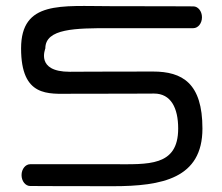

<svg xmlns="http://www.w3.org/2000/svg" viewBox="-20 -633 754 653"><path d="M637.7 -611.3C637.7 -611.3 524.7 -612 356.5 -612C188.3 -612 51.7 -631.5 51.7 -468.3C51.7 -301.9 144.1 -314.1 221.1 -314.1C390.4 -314.1 504.1 -314.8 504.1 -314.8C561.3 -314.8 586 -265.8 586 -195.8C586 -65.5 482.6 -74.5 365.7 -74.5C248.8 -74.5 82.7 -74.5 82.7 -74.5C66.9 -74.5 53.3 -58.4 53.3 -37.5C53.3 -16.6 66.9 -0.4 82.5 -0.4C82.5 -0.4 195.5 0.3 363.7 0.3C531.9 0.3 668.5 -26.5 668.5 -195.8C668.5 -350.2 600.3 -389.7 500.1 -389.7C330.9 -389.7 217.1 -388.9 217.1 -388.9C100.2 -388.9 134.2 -466.5 134.2 -468.5C134.2 -536.4 237.6 -537.2 354.5 -537.2C471.4 -537.2 637.5 -537.2 637.5 -537.2C653.3 -537.2 666.9 -553.3 666.9 -574.2C666.9 -595.1 653.4 -611.3 637.7 -611.3Z"/></svg>

Font: Hi.
Style: Tall Regular
Weight: 400
Designer: Mew Too, Robert Jablonski
Foundry: Cannot Into Space Fonts
Version: Version 1.996